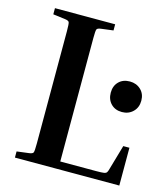

<svg xmlns="http://www.w3.org/2000/svg" viewBox="-103 -762 739 844"><g transform="rotate(15 266.0 -340.0)"><path d="M490 -172H518V0H43V-28L98 -35Q114 -37 117 -43.5Q120 -50 120 -84V-596Q120 -630 117 -636.5Q114 -643 98 -645L43 -652V-680H317V-652L262 -645Q246 -643 243 -636.5Q240 -630 240 -596V-35H404Q428 -35 438 -36.5Q448 -38 451.5 -43.5Q455 -49 458 -61ZM445 -315Q414 -315 395 -334.5Q376 -354 376 -385Q376 -416 395 -435Q414 -454 445 -454Q475 -454 495 -435Q515 -416 515 -385Q515 -354 495 -334.5Q475 -315 445 -315Z"/></g></svg>

Font: Inria Serif
Style: Bold
Weight: 700
Designer: Black Foundry Team
Foundry: Black Foundry
Version: Version 1.000; ttfautohint (v1.8.3)